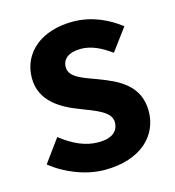

<svg xmlns="http://www.w3.org/2000/svg" viewBox="-92 -653 679 745"><g transform="rotate(-15 247.5 -280.0)"><path d="M239 14C385 14 462 -65 462 -163C462 -267 380 -304 306 -332C247 -354 195 -369 195 -410C195 -442 219 -464 270 -464C311 -464 350 -445 390 -416L456 -505C410 -540 347 -574 266 -574C138 -574 57 -503 57 -403C57 -309 136 -266 207 -239C266 -216 324 -197 324 -155C324 -120 299 -96 243 -96C191 -96 143 -118 93 -157L26 -65C82 -19 164 14 239 14Z"/></g></svg>

Font: DAIFUKU Sans JP
Style: Bold
Weight: 700
Designer: Original font ‘Source Han Sans JP’ : Ryoko NISHIZUKA  (kana, bopomofo & ideographs); Paul D. Hunt (Latin, Greek & Cyrill
Foundry: Daifuku
Version: Version 1.001